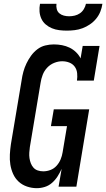

<svg xmlns="http://www.w3.org/2000/svg" viewBox="-20 -975 555 1003"><path d="M172 8Q146 8 121 -0.5Q96 -9 77.5 -26Q59 -43 48.5 -66.5Q38 -90 34 -115.5Q30 -141 31.5 -168Q33 -195 37 -222L93 -556Q96 -578 102 -600Q108 -622 118 -643Q128 -664 142 -683.5Q156 -703 175 -717.5Q194 -732 216.5 -737.5Q239 -743 261 -743Q283 -743 304 -739Q325 -735 343.5 -726Q362 -717 377 -702.5Q392 -688 401 -670L412 -735H500L470 -554H382Q385 -573 383 -592.5Q381 -612 370.5 -626.5Q360 -641 342.5 -648Q325 -655 305 -655Q284 -655 263 -646.5Q242 -638 226.5 -621.5Q211 -605 203 -584Q195 -563 192 -542L136 -207Q134 -193 133 -178Q132 -163 134 -149Q136 -135 141 -122Q146 -109 155 -99Q164 -89 177.5 -84.5Q191 -80 206 -80Q225 -80 243.5 -87Q262 -94 275.5 -109Q289 -124 296.5 -142Q304 -160 307 -179L330 -316H246L261 -404H446L379 0H286L302 -93Q293 -73 281 -54Q269 -35 252 -20Q235 -5 214 1.5Q193 8 172 8ZM329 -815Q309 -815 289 -817.5Q269 -820 251 -827.5Q233 -835 218.5 -847.5Q204 -860 196 -877.5Q188 -895 186.5 -915Q185 -935 189 -955H275Q273 -941 276.5 -927.5Q280 -914 290 -905.5Q300 -897 313.5 -893.5Q327 -890 341 -890Q356 -890 370.5 -893.5Q385 -897 397.5 -905.5Q410 -914 418 -927.5Q426 -941 429 -955H515Q512 -934 504 -914Q496 -894 482 -877Q468 -860 449.5 -847.5Q431 -835 411 -827.5Q391 -820 370 -817.5Q349 -815 329 -815Z"/></svg>

Font: Iosevka Curly Slab SmBdObl
Style: Regular
Weight: 600
Italic angle: -9°
Monospace: yes
Designer: Belleve Invis
Foundry: Belleve Invis
Version: Version 11.0.0; ttfautohint (v1.8.3)